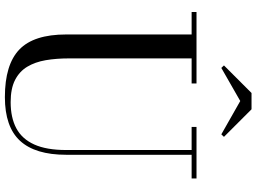

<svg xmlns="http://www.w3.org/2000/svg" viewBox="-149 -861 1024 766"><g transform="rotate(90 363.0 -478.0)"><path d="M692 -750V-730.5H597.5V-230Q597.5 -106.5 541.8 -46Q486 14.5 367.5 14.5Q238 14.5 177.8 -43Q117.5 -100.5 117.5 -230V-730.5H28V-750H313V-730.5H213V-240Q213 -190.5 220.2 -148.2Q227.5 -106 246.2 -74.8Q265 -43.5 299.2 -26Q333.5 -8.5 387.5 -8.5Q449.5 -8.5 492 -31.2Q534.5 -54 556.5 -102.8Q578.5 -151.5 578.5 -230V-730.5H486.5V-750ZM251 -849 241 -859.5 351 -969.5H416L526 -859.5L516 -849L383 -924.5Z"/></g></svg>

Font: Bodoni Moda
Style: Regular
Weight: 400
Designer: Owen Earl
Foundry: indestructible type
Version: Version 2.005